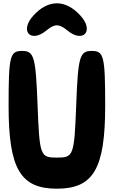

<svg xmlns="http://www.w3.org/2000/svg" viewBox="-20 -1191 691 1161"><path d="M32 -550C32 -171 103 -50 324 -50C545 -50 616 -171 616 -550C616 -854 608 -883 534 -883C462 -883 452 -848 441 -560C429 -248 425 -238 324 -238C223 -238 219 -248 207 -560C196 -848 186 -883 114 -883C40 -883 32 -854 32 -550ZM181 -1096C97 -1003 165 -928 261 -1007C311 -1048 337 -1048 387 -1007C483 -928 551 -1003 467 -1096C377 -1196 271 -1196 181 -1096Z"/></svg>

Font: Hussar Skorodowane
Style: Bold
Weight: 700
Foundry: Cannot Into Space Fonts
Version: Version 0.892